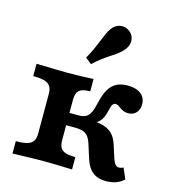

<svg xmlns="http://www.w3.org/2000/svg" viewBox="-104 -765 772 861"><g transform="rotate(15 282.0 -334.0)"><path d="M368.1 -65.8 350 -122.6Q342.8 -147.1 333.6 -160.3Q324.5 -173.4 309.6 -179.1Q294.7 -184.7 269.7 -184.7H213.9V-241.9H272.3Q293.1 -241.9 305.5 -248.7Q317.9 -255.5 326.1 -272Q334.3 -288.5 341.5 -320.7Q350.5 -361.4 365.3 -384.8Q380.1 -408.2 400.9 -418.3Q421.7 -428.3 450.9 -428.3Q490.3 -428.3 512.4 -411Q534.4 -393.7 534.4 -362.9Q534.4 -338.4 520.4 -323.5Q506.5 -308.6 483.6 -308.6Q470.4 -308.6 461 -312.8Q451.5 -317 441.7 -324.5Q436.5 -328.6 430.9 -331.4Q425.3 -334.3 419.3 -334.3Q410.9 -334.3 405.3 -325.5Q399.7 -316.8 394.4 -291.7Q387.3 -258.5 369.4 -242Q351.6 -225.5 314.9 -216.5L294.5 -234.5Q346.6 -237.3 378.6 -230.3Q410.6 -223.3 429.2 -205.5Q447.9 -187.7 458 -155.4L476 -99Q482 -80.1 489.2 -71.4Q496.4 -62.6 507.5 -62.6Q516.1 -62.6 527.3 -68.1L548.8 -18.5Q532.1 -3.2 511.8 4Q491.4 11.3 466.5 11.3Q441.2 11.3 422.3 3.4Q403.4 -4.6 390.1 -21.5Q376.7 -38.4 368.1 -65.8ZM118 -115.3V-301.4Q118 -323.1 109.6 -335.6Q101.3 -348.1 82.5 -353.8Q63.6 -359.4 29.9 -359.4V-416.7Q142.8 -413.5 175.1 -413.5Q225.6 -413.5 294.5 -416.7V-359.4Q269.7 -359.4 255.6 -353.8Q241.5 -348.1 235.5 -335.6Q229.5 -323.1 229.5 -301.4V-115.3Q229.5 -93.5 236.7 -81Q243.9 -68.5 260.3 -62.9Q276.7 -57.3 306.3 -57.3V0Q219.9 -3.2 171.3 -3.2Q138.1 -3.2 29.9 0V-57.3Q63.6 -57.3 82.5 -62.9Q101.3 -68.5 109.6 -81Q118 -93.5 118 -115.3ZM281.3 -594.1Q289.4 -613.9 295.6 -627.7Q301.7 -641.5 310.2 -652.8Q326.8 -675.1 350.4 -678.4Q374.1 -681.7 394 -665.7Q411.8 -651.5 413.8 -628.4Q415.7 -605.3 399.6 -584.7Q389.8 -572 376.9 -561.8Q364.1 -551.5 346.1 -539.9Q326 -527.2 307.3 -513.2Q288.6 -499.3 266.2 -478L237.6 -501Q252.9 -528.3 262.4 -549.2Q271.9 -570.1 281.3 -594.1Z"/></g></svg>

Font: Playfair Micro SmCond SmLight
Style: Regular
Weight: 360
Width: 4
Designer: Claus Eggers Sørensen
Foundry: Claus Eggers Sørensen
Version: Version 2.100;Glyphs 3.2 (3219)